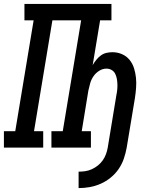

<svg xmlns="http://www.w3.org/2000/svg" viewBox="-37 -755 807 982"><path d="M365 207V123Q382 123 399 120.5Q416 118 432.5 110.5Q449 103 463.5 91.5Q478 80 488.5 65Q499 50 505 33.5Q511 17 514 0L558 -267Q561 -281 562.5 -295.5Q564 -310 563.5 -324.5Q563 -339 560.5 -352.5Q558 -366 552 -378Q546 -390 534 -397Q522 -404 508 -404Q488 -404 470.5 -393Q453 -382 441.5 -365.5Q430 -349 424.5 -330Q419 -311 415 -292L381 -84H428V0H226V-84H284L378 -651H231L137 -84H184V0H-17V-84H41L135 -651H88V-735H533V-651H475L437 -422Q445 -436 455.5 -449Q466 -462 479 -471.5Q492 -481 507.5 -484.5Q523 -488 538 -488Q564 -488 587 -478Q610 -468 625.5 -449Q641 -430 648.5 -406Q656 -382 658.5 -357Q661 -332 659 -305.5Q657 -279 653 -253L611 0Q606 28 596.5 56Q587 84 570 109Q553 134 529 153.5Q505 173 477.5 185Q450 197 421.5 202Q393 207 365 207Z"/></svg>

Font: Iosevka Etoile Medium Oblique
Style: Regular
Weight: 500
Italic angle: -9°
Designer: Belleve Invis
Foundry: Belleve Invis
Version: Version 15.5.2; ttfautohint (v1.8.4)